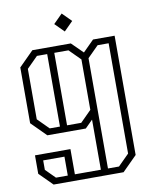

<svg xmlns="http://www.w3.org/2000/svg" viewBox="-108 -872 937 1200"><g transform="rotate(-10 360.0 -272.0)"><path d="M670 -600V-560V157L577 250H133L50 167V50H275V210H440V-108L392 -60H148L55 -153V-507L148 -600H392L463 -530L533 -600ZM170 -100H235V-560H170L100 -490V-170ZM440 -170V-490L370 -560H280V-100H370ZM625 -560H555L485 -490V210H555L625 140ZM155 210H230V90H95V150ZM368 -680 425 -737 368 -794 311 -737Z"/></g></svg>

Font: Kumar One Outline
Style: Regular
Weight: 400
Designer: Parimal Parmar
Foundry: Indian Type Foundry
Version: Version 1.000;PS 1.000;hotconv 1.0.88;makeotf.lib2.5.647800